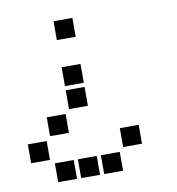

<svg xmlns="http://www.w3.org/2000/svg" viewBox="-78 -761 756 822"><g transform="rotate(-10 300.0 -350.0)"><path d="M210 -691Q209 -691 209 -691Q209 -691 209 -690V-610Q209 -609 209 -609Q209 -609 210 -609H290Q291 -609 291 -609Q291 -609 291 -610V-690Q291 -691 291 -691Q291 -691 290 -691ZM210 -491Q209 -491 209 -491Q209 -491 209 -490V-410Q209 -409 209 -409Q209 -409 210 -409H290Q291 -409 291 -409Q291 -409 291 -410V-490Q291 -491 291 -491Q291 -491 290 -491ZM210 -391Q209 -391 209 -391Q209 -391 209 -390V-310Q209 -309 209 -309Q209 -309 210 -309H290Q291 -309 291 -309Q291 -309 291 -310V-390Q291 -391 291 -391Q291 -391 290 -391ZM110 -291Q109 -291 109 -291Q109 -291 109 -290V-210Q109 -209 109 -209Q109 -209 110 -209H190Q191 -209 191 -209Q191 -209 191 -210V-290Q191 -291 191 -291Q191 -291 190 -291ZM10 -191Q9 -191 9 -191Q9 -191 9 -190V-110Q9 -109 9 -109Q9 -109 10 -109H90Q91 -109 91 -109Q91 -109 91 -110V-190Q91 -191 91 -191Q91 -191 90 -191ZM410 -191Q409 -191 409 -191Q409 -191 409 -190V-110Q409 -109 409 -109Q409 -109 410 -109H490Q491 -109 491 -109Q491 -109 491 -110V-190Q491 -191 491 -191Q491 -191 490 -191ZM110 -91Q109 -91 109 -91Q109 -91 109 -90V-10Q109 -9 109 -9Q109 -9 110 -9H190Q191 -9 191 -9Q191 -9 191 -10V-90Q191 -91 191 -91Q191 -91 190 -91ZM210 -91Q209 -91 209 -91Q209 -91 209 -90V-10Q209 -9 209 -9Q209 -9 210 -9H290Q291 -9 291 -9Q291 -9 291 -10V-90Q291 -91 291 -91Q291 -91 290 -91ZM310 -91Q309 -91 309 -91Q309 -91 309 -90V-10Q309 -9 309 -9Q309 -9 310 -9H390Q391 -9 391 -9Q391 -9 391 -10V-90Q391 -91 391 -91Q391 -91 390 -91Z"/></g></svg>

Font: Doto ExtraBold
Style: Regular
Weight: 800
Monospace: yes
Version: Version 1.000